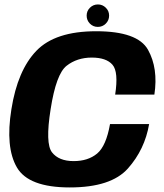

<svg xmlns="http://www.w3.org/2000/svg" viewBox="-20 -818 720 842"><path d="M286 4Q467 4 541 -79.2Q615 -162.5 634 -274H462.5Q445.5 -177.5 405.8 -144.5Q366 -111.5 303 -111.5Q238 -111.5 208 -150Q178 -188.5 202 -339Q226 -493.5 272 -529.5Q318 -565.5 382.5 -565.5Q446 -565.5 473.2 -534.2Q500.5 -503 485 -403H657Q674.5 -518.5 629 -599.8Q583.5 -681 401.5 -681Q222 -681 139.5 -595.2Q57 -509.5 30 -339Q3 -172 54 -84Q105 4 286 4ZM409 -700Q429.5 -700 444 -714.5Q458.5 -729 458.5 -749.5Q458.5 -770 444 -784.2Q429.5 -798.5 409.5 -798.5Q389 -798.5 374.5 -784.2Q360 -770 360 -749.5Q360 -729 374.2 -714.5Q388.5 -700 409 -700Z"/></svg>

Font: Anybody Thin
Style: Bold Italic
Weight: 700
Italic angle: -10°
Version: Version 1.113;gftools[0.9.25]